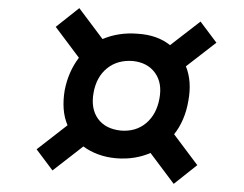

<svg xmlns="http://www.w3.org/2000/svg" viewBox="-20 -561 600 472"><path d="M265 -172Q242 -174 221.5 -181.5Q201 -189 185 -201L109 -142L70 -194L146 -253Q138 -272 136.5 -293.5Q135 -315 139 -339Q148 -385 174 -419L117 -495L175 -541L232 -465Q272 -482 319 -478Q367 -475 398 -450L473 -508L512 -456L437 -398Q452 -361 443 -313Q439 -289 430 -268Q421 -247 408 -231L465 -155L407 -109L350 -185Q332 -177 310.5 -173.5Q289 -170 265 -172ZM372 -319Q379 -357 361 -382Q343 -407 307 -411Q269 -414 243 -393Q217 -372 210 -333Q203 -294 221 -269Q239 -244 277 -240Q314 -237 339.5 -258.5Q365 -280 372 -319Z"/></svg>

Font: Fixel Italic Variable Display Thin
Style: Italic
Weight: 100
Italic angle: -10°
Designer: AlfaBravo + MacPaw
Foundry: Kyrylo Tkachov, Marchela Mozhyna, Serhii Makarenko, Maria Weinstein, Zakhar Kryvoshyya
Version: Version 1.210;Glyphs 3.2 (3217)